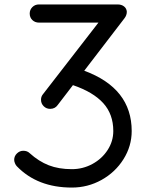

<svg xmlns="http://www.w3.org/2000/svg" viewBox="-20 -832 662 866"><path d="M360 -513Q574 -434 574 -241Q574 -173 537 -114Q500 -55 438 -20.5Q376 14 304 14Q149 14 56 -82Q51 -87 47.5 -95.5Q44 -104 44 -111Q44 -128 56.5 -140Q69 -152 85 -152Q103 -152 114 -141Q155 -104 200 -86.5Q245 -69 304 -69Q354 -69 397 -92.5Q440 -116 465.5 -155.5Q491 -195 491 -241Q491 -317 445.5 -367Q400 -417 309 -448L240 -358Q228 -341 206 -341Q189 -341 177 -353Q165 -365 165 -382Q165 -396 173 -406L424 -730H156Q138 -730 126 -741.5Q114 -753 114 -771Q114 -788 126 -800Q138 -812 156 -812H510Q528 -812 539.5 -803Q551 -794 552 -779Q552 -763 541 -749Z"/></svg>

Font: Tsukimi Rounded Medium
Style: Regular
Weight: 500
Designer: Takashi Funayama
Foundry: Takashi Funayama
Version: Version 1.032; ttfautohint (v1.8.3)